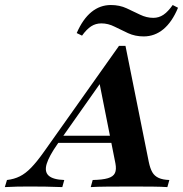

<svg xmlns="http://www.w3.org/2000/svg" viewBox="-85 -764 747 784"><path d="M-65.3 0 -56.5 -29Q-27.4 -32.3 -4 -44Q19.4 -55.6 42.7 -79.8Q66.1 -104 95.2 -145.2L400.8 -576.6H427.4L522.6 -102.4Q528.2 -75.8 537.1 -60.5Q546 -45.2 562.9 -37.5Q579.8 -29.8 606.5 -29L598.4 0Q575 -1.6 538.7 -2Q502.4 -2.4 456.5 -2.4Q396.8 -2.4 353.2 -2Q309.7 -1.6 285.5 0L293.5 -29Q333.9 -29.8 355.6 -36.3Q377.4 -42.7 384.3 -57.3Q391.1 -71.8 386.3 -96.8L319.4 -433.9L356.5 -469.4L149.2 -175Q115.3 -126.6 105.6 -94.8Q96 -62.9 113.7 -46.8Q131.5 -30.6 177.4 -29L169.4 0Q132.3 -1.6 98.8 -2Q65.3 -2.4 34.7 -2.4Q9.7 -2.4 -14.1 -2Q-37.9 -1.6 -65.3 0ZM141.9 -180.6 160.5 -209.7H406.5L412.1 -180.6ZM501.6 -615.3Q466.9 -615.3 437.9 -628.6Q408.9 -641.9 382.7 -655.2Q356.5 -668.5 329 -668.5Q305.6 -668.5 287.1 -656.5Q268.5 -644.4 250 -618.5L228.2 -629Q253.2 -686.3 288.3 -714.9Q323.4 -743.5 367.7 -743.5Q403.2 -743.5 431.9 -730.2Q460.5 -716.9 487.1 -704Q513.7 -691.1 541.1 -691.1Q563.7 -691.1 582.3 -703.6Q600.8 -716.1 620.2 -743.5L641.9 -732.3Q617.7 -674.2 582.3 -644.8Q546.8 -615.3 501.6 -615.3Z"/></svg>

Font: Playfair 5pt SemiExpanded Light ExtraBold
Style: Italic
Weight: 800
Italic angle: -15.6°
Version: Version 2.001;gftools[0.9.30]